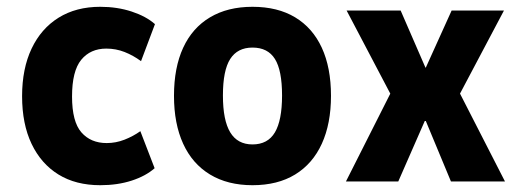

<svg xmlns="http://www.w3.org/2000/svg" viewBox="-20 -534 1517 565"><path d="M275 11Q203 11 152 -20.5Q101 -52 73 -110.5Q45 -169 45 -251Q45 -332 73 -391Q101 -450 152.5 -482Q204 -514 275 -514Q325 -514 367.5 -500Q410 -486 436 -463L395 -354Q372 -371 346.5 -381Q321 -391 293 -391Q246 -391 219 -358Q192 -325 192 -250Q192 -176 219.5 -144.5Q247 -113 294 -113Q321 -113 346.5 -123Q372 -133 393 -148L435 -39Q409 -16 367.5 -2.5Q326 11 275 11Z M723 11Q650 11 598 -20.5Q546 -52 519 -111Q492 -170 492 -252Q492 -335 519 -393.5Q546 -452 598 -483Q650 -514 723 -514Q797 -514 848.5 -483Q900 -452 927 -393.5Q954 -335 954 -252Q954 -170 927 -111Q900 -52 848.5 -20.5Q797 11 723 11ZM723 -109Q768 -109 789 -144.5Q810 -180 810 -253Q810 -327 789 -360.5Q768 -394 723 -394Q679 -394 657.5 -360.5Q636 -327 636 -253Q636 -180 657.5 -144.5Q679 -109 723 -109Z M998 0 1148 -297 1154 -210 1000 -503H1159L1232 -335H1233L1309 -503H1463L1308 -210L1314 -297L1466 0H1307L1233 -178H1230L1152 0Z"/></svg>

Font: Nunito Sans 7pt Condensed ExtraBold
Style: Regular
Weight: 800
Width: 3
Designer: Vernon Adams
Foundry: Vernon Adams
Version: Version 3.101;gftools[0.9.27]